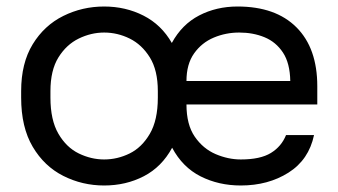

<svg xmlns="http://www.w3.org/2000/svg" viewBox="-20 -560 1040 590"><path d="M300 10Q233 10 174.5 -19.5Q116 -49 80.5 -109Q45 -169 45 -260V-280Q45 -366 80.5 -424Q116 -482 174.5 -511Q233 -540 300 -540Q366 -540 421 -512Q476 -484 508 -428Q539 -485 592 -512.5Q645 -540 710 -540Q827 -540 891 -476Q955 -412 955 -295V-239H553Q553 -177 578.5 -140Q604 -103 642.5 -86.5Q681 -70 720 -70Q780 -70 812.5 -90Q845 -110 859 -145H945Q929 -69 866.5 -29.5Q804 10 720 10Q652 10 596.5 -18Q541 -46 509 -106Q477 -47 422 -18.5Q367 10 300 10ZM300 -70Q341 -70 378.5 -88.5Q416 -107 440.5 -149Q465 -191 465 -260V-280Q465 -344 440.5 -383.5Q416 -423 378.5 -441.5Q341 -460 300 -460Q260 -460 222 -441.5Q184 -423 159.5 -383.5Q135 -344 135 -280V-260Q135 -191 159.5 -149Q184 -107 222 -88.5Q260 -70 300 -70ZM715 -460Q674 -460 637 -444.5Q600 -429 576.5 -396Q553 -363 553 -311H872Q871 -366 849.5 -398.5Q828 -431 793 -445.5Q758 -460 715 -460Z"/></svg>

Font: Golos Text
Style: Regular
Weight: 400
Designer: A.Korolkova, Vitaly Kuzmin
Foundry: ParaType Ltd
Version: Version 2.004